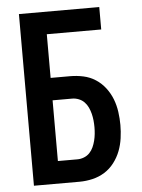

<svg xmlns="http://www.w3.org/2000/svg" viewBox="-53 -777 605 819"><g transform="rotate(-5 250.0 -367.5)"><path d="M59 0V-735H403V-639H170V-452H254Q282 -452 310 -446Q338 -440 362 -424.5Q386 -409 403.5 -386Q421 -363 431 -337Q441 -311 445 -282.5Q449 -254 449 -226Q449 -198 445 -169.5Q441 -141 431 -115Q421 -89 403.5 -66Q386 -43 362 -28Q338 -13 310 -6.5Q282 0 254 0ZM170 -96H254Q268 -96 282 -101.5Q296 -107 306 -117.5Q316 -128 322 -141.5Q328 -155 331.5 -169Q335 -183 336.5 -197.5Q338 -212 338 -226Q338 -241 336.5 -255.5Q335 -270 331.5 -284Q328 -298 322 -311Q316 -324 306 -334.5Q296 -345 282 -350.5Q268 -356 254 -356H170Z"/></g></svg>

Font: Iosevka Curly
Style: Bold
Weight: 700
Monospace: yes
Designer: Belleve Invis
Foundry: Belleve Invis
Version: Version 22.1.2; ttfautohint (v1.8.4)